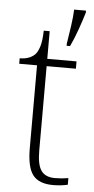

<svg xmlns="http://www.w3.org/2000/svg" viewBox="-55 -793 409 837"><g transform="rotate(5 150.0 -375.0)"><path d="M210 10Q148 10 121.5 -24Q95 -58 95 -142V-504H17V-528Q59 -528 83 -551Q94 -562 102 -586.5Q110 -611 111 -657H137V-536H265V-504H137V-134Q137 -72 155.5 -46.5Q174 -21 215 -21Q245 -21 274 -26V3Q243 10 210 10ZM216 -609Q222 -646 228 -688Q234 -730 235 -760H287V-752Q278 -721 262.5 -677Q247 -633 231 -600H216Z"/></g></svg>

Font: Noto Serif Tamil ExtraLight
Style: Italic
Weight: 200
Italic angle: -12°
Designer: Indian Type Foundry, Tom Grace, and the Monotype Design Team
Foundry: Monotype Imaging Inc.
Version: Version 2.003; ttfautohint (v1.8.4.7-5d5b)